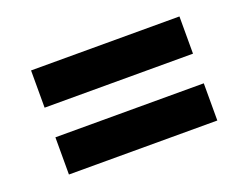

<svg xmlns="http://www.w3.org/2000/svg" viewBox="-61 -518 688 535"><g transform="rotate(-20 282.5 -250.5)"><path d="M505.4 -294.9H65.4V-405.3H505.4ZM505.4 -96.7H65.4V-207H505.4Z"/></g></svg>

Font: Vazirmatn UI ExtraBold
Style: Regular
Weight: 800
Designer: Saber Rastikerdar
Foundry: Saber Rastikerdar
Version: Version 33.003